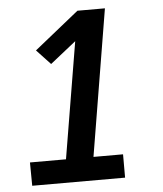

<svg xmlns="http://www.w3.org/2000/svg" viewBox="-53 -781 705 828"><g transform="rotate(-5 300.0 -367.5)"><path d="M455 0H53L52 -101H208L292 -605L180 -516L120 -580L313 -735H432L327 -101H455Z"/></g></svg>

Font: Iosevka HT Extended
Style: Bold Italic
Weight: 700
Width: 7
Italic angle: -9°
Monospace: yes
Designer: Belleve Invis
Foundry: Belleve Invis
Version: Version 32.3.0; ttfautohint (v1.8.4)